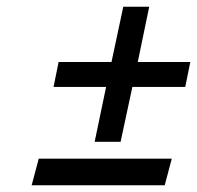

<svg xmlns="http://www.w3.org/2000/svg" viewBox="-20 -558 585 570"><path d="M389 -374 423 -538H346L311 -374H154L139 -300H295L261 -137H338L373 -300H530L545 -374ZM490 -87H95L74 -8H469Z"/></svg>

Font: Libertinus Serif
Style: Bold Italic
Weight: 700
Italic angle: -12°
Designer: Philipp H. Poll, Khaled Hosny
Foundry: Caleb Maclennan
Version: Version 7.050;RELEASE